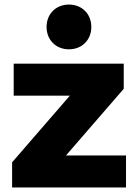

<svg xmlns="http://www.w3.org/2000/svg" viewBox="-20 -821 595 841"><path d="M532 -140H269L522 -432V-542H40V-402H286L33 -110V0H532ZM282 -605C339 -605 380 -646 380 -703C380 -760 339 -801 282 -801C225 -801 184 -760 184 -703C184 -646 225 -605 282 -605Z"/></svg>

Font: Montserrat-Alt1 ExtBd
Style: Regular
Weight: 800
Designer: Differentunic
Foundry: Differentunic
Version: Version 7.222